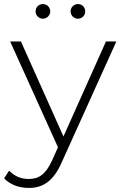

<svg xmlns="http://www.w3.org/2000/svg" viewBox="-47 -726 595 944"><path d="M164 -634C144 -634 128 -650 128 -670C128 -691 144 -706 164 -706C183 -706 200 -691 200 -670C200 -650 183 -634 164 -634ZM336 -634C317 -634 300 -650 300 -670C300 -691 317 -706 336 -706C356 -706 372 -691 372 -670C372 -650 356 -634 336 -634ZM265 -55C265 -55 474 -522 474 -522C474 -522 525 -522 525 -522C525 -522 257 71 257 71C215 167 163 198 94 198C47 198 3 182 -27 151C-27 151 -2 113 -2 113C25 141 56 154 95 154C143 154 178 132 210 61C210 61 238 -2 238 -2C238 -2 3 -522 3 -522C3 -522 56 -522 56 -522C56 -522 265 -55 265 -55Z"/></svg>

Font: TamingNoise
Style: Regular
Weight: 500
Designer: Julieta Ulanovsky
Foundry: Julieta Ulanovsky
Version: ""